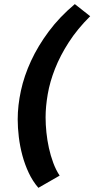

<svg xmlns="http://www.w3.org/2000/svg" viewBox="-20 -693 453 921"><path d="M164.1 208Q136.7 176.3 117.9 136.2Q99.1 96.2 87.4 52.7Q75.7 9.3 70.3 -35.4Q64.9 -80.1 64.9 -120.6Q64.9 -186.5 80.3 -257.8Q95.7 -329.1 128.9 -400.9Q162.1 -472.7 213.9 -542.2Q265.6 -611.8 338.9 -673.3L412.6 -615.2Q351.1 -554.2 310.1 -490.5Q269 -426.8 244.1 -363.8Q219.2 -300.8 209 -241.2Q198.7 -181.6 198.7 -129.9Q198.7 -95.7 202.6 -57.9Q206.5 -20 214.6 16.8Q222.7 53.7 235.4 87.9Q248 122.1 266.1 149.4Z"/></svg>

Font: PT Astra Sans
Style: Bold Italic
Weight: 700
Italic angle: -16°
Designer: A.Korolkova, I. Chaeva
Foundry: ParaType Ltd
Version: Version 1.002W